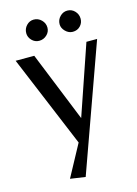

<svg xmlns="http://www.w3.org/2000/svg" viewBox="-129 -733 718 1006"><g transform="rotate(-15 230.0 -230.5)"><path d="M452 -480 207 203 125 191 218 19 10 -480H111L264 -101L394 -480ZM101 -605Q101 -629 117.5 -646.5Q134 -664 157 -664Q181 -664 198.5 -646.5Q216 -629 216 -605Q216 -582 198.5 -565.5Q181 -549 157 -549Q134 -549 117.5 -566Q101 -583 101 -605ZM282 -605Q282 -629 299 -646.5Q316 -664 339 -664Q363 -664 379.5 -646.5Q396 -629 396 -605Q396 -582 380 -565.5Q364 -549 339 -549Q317 -549 299.5 -566.5Q282 -584 282 -605Z"/></g></svg>

Font: Arya
Style: Regular
Weight: 400
Designer: Eduardo Rodriguez Tunni, Modular Infotech
Foundry: Eduardo Rodriguez Tunni, Modular Infotech
Version: Version 1.002